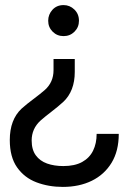

<svg xmlns="http://www.w3.org/2000/svg" viewBox="-20 -522 500 755"><path d="M230 -380Q204.5 -380 187 -397.5Q169.5 -415 169.5 -440.5Q169.5 -465 186.2 -483.5Q203 -502 230 -502Q254.5 -502 272.5 -484.5Q290.5 -467 290.5 -440.5Q290.5 -415 273 -397.5Q255.5 -380 230 -380ZM227 213Q171 213 123.5 195Q76 177 47.2 136.2Q18.5 95.5 18.5 28.5Q18.5 -51.5 65 -95Q86.5 -114 111.8 -132.8Q137 -151.5 156 -168Q190.5 -198.5 190.5 -246V-290H274V-239Q274 -164 229 -121.5Q207.5 -102 182 -82.5Q156.5 -63 139.5 -48Q104.5 -16 104.5 30.5Q104.5 66.5 120.8 88.8Q137 111 165 121Q193 131 229 131Q274 131 303 115Q332 99 346 70.5Q360 42 360 4.5H447Q447 71.5 418.8 118Q390.5 164.5 341 188.8Q291.5 213 227 213Z"/></svg>

Font: Acari Sans Neue SemiBold
Style: Regular
Weight: 600
Designer: Alfredo Marco Pradil (font), Cristiano Sobral (main changes)
Foundry: Hanken Design Co. (font), Cristiano Sobral (main changes)
Version: Version 2.459;March 19, 2022;FontCreator 14.0.0.2808 64-bit;